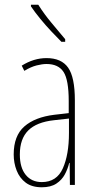

<svg xmlns="http://www.w3.org/2000/svg" viewBox="-20 -783 406 813"><path d="M177 -537Q240 -537 268.5 -496.5Q297 -456 297 -358V0H276L275 -93H273Q267 -68 254.5 -44.5Q242 -21 218.5 -5.5Q195 10 157 10Q115 10 89 -9.5Q63 -29 50.5 -61Q38 -93 38 -129Q38 -208 83 -247.5Q128 -287 210 -297L271 -304V-355Q271 -445 249 -478.5Q227 -512 177 -512Q159 -512 135 -506Q111 -500 83 -483L72 -505Q123 -537 177 -537ZM209 -274Q135 -266 99.5 -230.5Q64 -195 64 -129Q64 -73 89 -42.5Q114 -12 157 -12Q220 -12 246 -70Q272 -128 272 -220V-281ZM142 -763Q168 -722 197.5 -687Q227 -652 256 -617V-606H240Q221 -625 197 -650.5Q173 -676 150.5 -703.5Q128 -731 111 -756V-763Z"/></svg>

Font: Noto Sans Sinhala UI ExtraCondensed Thin
Style: Regular
Weight: 100
Width: 2
Designer: Jelle Bosma - Monotype Design Team
Foundry: Monotype Imaging Inc.
Version: Version 2.006; ttfautohint (v1.8.4.7-5d5b)